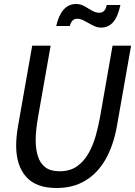

<svg xmlns="http://www.w3.org/2000/svg" viewBox="-20 -929 678 963"><path d="M263.5 14Q160.5 14 110.8 -42.5Q61 -99 61 -199.5Q61 -220.5 63.5 -246Q66 -271.5 70.5 -297L141.5 -700H234L171 -343Q165.5 -311.5 162.2 -281.5Q159 -251.5 159 -224.5Q159 -180.5 170 -145.5Q181 -110.5 207 -90.2Q233 -70 279 -70Q331.5 -70 366.8 -95.2Q402 -120.5 424.8 -161.5Q447.5 -202.5 460.8 -250.2Q474 -298 482 -343L544.5 -700H637.5L566.5 -297Q549.5 -201 510.2 -131.2Q471 -61.5 409.2 -23.8Q347.5 14 263.5 14ZM486.5 -790.5Q466.5 -790.5 445.2 -801.8Q424 -813 404.2 -824Q384.5 -835 367 -835Q352.5 -835 343.2 -825.2Q334 -815.5 330.5 -798.5H262Q274 -852.5 299.2 -880.8Q324.5 -909 362 -909Q384 -909 403.2 -898Q422.5 -887 441 -876Q459.5 -865 478.5 -865Q493 -865 502.2 -874.5Q511.5 -884 515 -904H584Q571 -844 547 -817.2Q523 -790.5 486.5 -790.5Z"/></svg>

Font: Cabin
Style: Italic
Weight: 400
Width: 4
Italic angle: -10°
Designer: Pablo Impallari
Foundry: Pablo Impallari. http://www.impallari.com Igino Marini. http://www.ikern.com
Version: Version 3.001